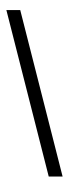

<svg xmlns="http://www.w3.org/2000/svg" viewBox="-20 -863 433 1204"><path d="M106.9 -799.8 372.6 244.1H285.6L20 -799.8ZM220.2 -714.4ZM215.3 -842.8ZM190.4 0ZM201.2 321.3Z"/></svg>

Font: Noto Sans Tamil
Style: Regular
Weight: 400
Designer: Monotype Design team
Foundry: Monotype Imaging Inc.
Version: Version 1.06 uh